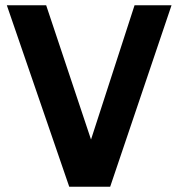

<svg xmlns="http://www.w3.org/2000/svg" viewBox="-20 -712 680 732"><path d="M244 0H400L634 -692H493L327 -180L156 -692H6Z"/></svg>

Font: Ronzino
Style: Bold
Weight: 700
Designer: Nunzio Mazzaferro
Foundry: Collletttivo
Version: Version 1.000;Glyphs 3.3 (3337)